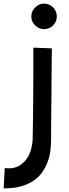

<svg xmlns="http://www.w3.org/2000/svg" viewBox="-105 -741 376 1048"><path d="M205.1 -650.9Q205.1 -622.6 185.1 -602.3Q165 -582 136.2 -582Q107.9 -582 86.9 -602.3Q65.9 -622.6 65.9 -650.9Q65.9 -679.7 86.9 -700.4Q107.9 -721.2 136.2 -721.2Q165 -721.2 185.1 -700.4Q205.1 -679.7 205.1 -650.9ZM77.1 -481 178.2 -477.1Q177.2 -401.9 176.5 -340.6Q175.8 -279.3 175.8 -230Q175.8 -204.6 175.3 -174.6Q174.8 -144.5 174.6 -117.9Q174.3 -91.3 174.3 -75.7Q173.8 -42.5 173.8 -17.1Q173.8 8.3 173.8 25.9Q173.3 38.6 172.6 52.5Q171.9 66.4 169.9 81.5Q166.5 110.8 156 139.9Q145.5 168.9 127.9 195.8Q109.9 222.7 81.1 243.2Q52.2 263.7 11.5 275.6Q-29.3 287.6 -85 287.1L-79.1 176.8Q-28.3 182.1 3.9 161.1Q36.1 140.1 52.7 106Q69.8 70.8 73.2 23.9Q73.7 -2 74.2 -33.4Q74.7 -64.9 75.2 -102.1Q76.2 -165.5 76.7 -259.8Q77.1 -354 77.1 -481Z"/></svg>

Font: Preahvihear
Style: Regular
Weight: 400
Designer: Danh Hong
Version: Version 8.002; ttfautohint (v1.8.3)